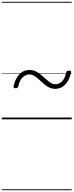

<svg xmlns="http://www.w3.org/2000/svg" viewBox="-20 -1303 803 2096"><path d="M582 -333Q551 -333 523.5 -345Q496 -357 470.5 -377.5Q445 -398 419 -423Q388 -452 360 -471Q332 -490 300 -490Q262 -490 228.5 -460.5Q195 -431 180 -361Q176 -340 151 -340Q135 -340 130.5 -345.5Q126 -351 129 -364Q142 -422 167 -461Q192 -500 226 -519.5Q260 -539 302 -539Q347 -539 382.5 -518Q418 -497 452 -465Q491 -430 521.5 -406.5Q552 -383 586 -383Q623 -383 655.5 -413Q688 -443 703 -512Q707 -532 733 -532Q747 -532 752.5 -527.5Q758 -523 755 -509Q741 -451 716.5 -412Q692 -373 658 -353Q624 -333 582 -333ZM0 763H763V773H0ZM0 -20H763V0H0ZM0 -505H763V-500H0ZM0 -1283H763V-1273H0Z"/></svg>

Font: Playwrite NL Guides
Style: Regular
Weight: 400
Designer: Veronika Burian, José Scaglione
Foundry: TypeTogether
Version: Version 1.003